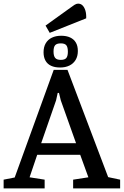

<svg xmlns="http://www.w3.org/2000/svg" viewBox="-30 -1038 682 1058"><path d="M-10 0V-48L51 -60L266 -653H342L566 -62L632 -48V0H373V-48L457 -61L412 -185H175L133 -61L216 -48V0ZM197 -249H389L305 -485L295 -526H288L279 -485ZM301 -666Q272 -666 251.5 -675.5Q231 -685 220.5 -704Q210 -723 210 -750Q210 -779 222 -799.5Q234 -820 256 -830.5Q278 -841 307 -841Q336 -841 356.5 -831.5Q377 -822 388 -803.5Q399 -785 399 -757Q399 -728 386.5 -707.5Q374 -687 352 -676.5Q330 -666 301 -666ZM305 -708Q327 -708 335.5 -718.5Q344 -729 344 -753Q344 -778 335.5 -788.5Q327 -799 305 -799Q283 -799 274 -789Q265 -779 265 -754Q265 -730 274 -719Q283 -708 305 -708ZM244 -857 221 -897 356 -994Q369 -1004 380 -1011Q391 -1018 400 -1018Q415 -1018 425 -1008Q435 -998 440.5 -980Q446 -962 445 -937Z"/></svg>

Font: Faustina Light Medium
Style: Regular
Weight: 500
Version: Version 1.200